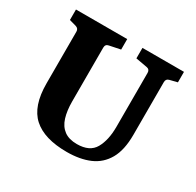

<svg xmlns="http://www.w3.org/2000/svg" viewBox="-131 -719 890 873"><g transform="rotate(30 314.5 -282.0)"><path d="M598 -573V-518L558 -508Q542 -504 542 -487V-210Q542 -130 514.5 -82Q487 -34 437 -12.5Q387 9 318 9Q200 9 141.5 -43.5Q83 -96 83 -215V-487Q83 -503 67 -508L31 -518V-573H300V-518L242 -506Q225 -503 225 -485V-203Q225 -154 236 -118.5Q247 -83 272.5 -64Q298 -45 340 -45Q407 -45 432 -89Q457 -133 457 -203V-486Q457 -504 441 -507L380 -518V-573Z"/></g></svg>

Font: Rasa
Style: Regular
Weight: 400
Designer: Anna Giedrys (Yrsa+Rasa design), David Brezina (Yrsa art-direction, Rasa art-direction, design)
Foundry: Rosetta Type Foundry
Version: Version 2.004